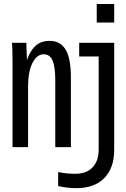

<svg xmlns="http://www.w3.org/2000/svg" viewBox="-20 -745 640 972"><path d="M558.1 13.7Q558.1 105.5 508.1 156.5Q458 207.5 367.2 207.5Q319.3 207.5 274.4 196.8V126Q316.4 134.8 360.4 134.8Q417.5 134.8 448.5 102.5Q479.5 70.3 479.5 12.2V-459H380.9V-528.3H558.1ZM469.7 -630.9V-724.6H558.1V-630.9ZM259.8 0V-339.4Q259.8 -406.2 246.3 -438.2Q232.9 -470.2 201.2 -470.2Q166.5 -470.2 144.3 -426.3Q122.1 -382.3 122.1 -306.2V0H43.5V-415.5Q43.5 -507.8 40.5 -528.3H113.3L116.2 -442.9H117.2Q133.3 -489.3 160.6 -513.7Q188 -538.1 231 -538.1Q285.2 -538.1 312 -494.1Q338.9 -450.2 338.9 -352.1V0Z"/></svg>

Font: Cousine
Style: Regular
Weight: 400
Monospace: yes
Designer: Steve Matteson
Foundry: Monotype Imaging Inc.
Version: Version 1.21